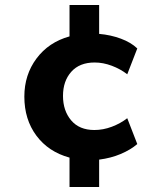

<svg xmlns="http://www.w3.org/2000/svg" viewBox="-20 -630 640 765"><path d="M257 115V-2Q173 -25 125 -89.5Q77 -154 77 -245Q77 -332 125.5 -397Q174 -462 257 -485V-610H375V-495Q421 -491 461.5 -476Q502 -461 527 -437L487 -334Q460 -355 425.5 -368Q391 -381 357 -381Q297 -381 264 -344Q231 -307 231 -248Q231 -189 263.5 -150.5Q296 -112 356 -112Q391 -112 425.5 -125Q460 -138 487 -159L527 -56Q500 -33 461 -16.5Q422 0 375 6V115Z"/></svg>

Font: Mulish ExtraBold
Style: Regular
Weight: 800
Designer: Vernon Adams
Foundry: Vernon Adams
Version: Version 3.603; ttfautohint (v1.8.3)